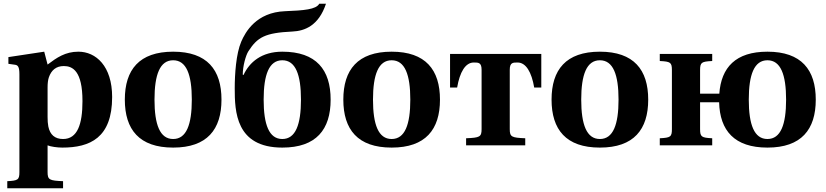

<svg xmlns="http://www.w3.org/2000/svg" viewBox="-20 -779 4426 1029"><path d="M19 192V230H318V192C245 189 235 185 235 143V0C252 7 287 12 314 12C462 12 581 -40 581 -259C581 -425 494 -502 400 -502C330 -502 284 -470 235 -433L217 -502L25 -473V-437L60 -432C76 -430 84 -421 84 -381V143C84 185 76 189 19 192ZM235 -152V-310C235 -331 237 -351 242 -365C255 -402 280 -425 322 -425C369 -425 422 -399 422 -237C422 -113 395 -34 318 -34C274 -34 248 -57 239 -101C236 -116 235 -133 235 -152Z M649 -245C649 -85 726 12 908 12C1090 12 1167 -85 1167 -245C1167 -405 1090 -502 908 -502C726 -502 649 -405 649 -245ZM808 -245C808 -379 837 -456 908 -456C979 -456 1008 -379 1008 -245C1008 -111 979 -34 908 -34C837 -34 808 -111 808 -245Z M1238 -306C1238 -182 1243 12 1493 12C1675 12 1752 -85 1752 -245C1752 -405 1675 -502 1493 -502C1382 -502 1317 -446 1285 -377L1281 -379C1281 -424 1297 -482 1311 -504C1360 -580 1400 -603 1547 -610C1613 -613 1688 -641 1727 -759H1691C1674 -728 1608 -723 1508 -719C1353 -713 1295 -607 1273 -556C1245 -491 1238 -380 1238 -306ZM1393 -245C1393 -379 1422 -456 1493 -456C1564 -456 1593 -379 1593 -245C1593 -111 1564 -34 1493 -34C1422 -34 1393 -111 1393 -245Z M1820 -245C1820 -85 1897 12 2079 12C2261 12 2338 -85 2338 -245C2338 -405 2261 -502 2079 -502C1897 -502 1820 -405 1820 -245ZM1979 -245C1979 -379 2008 -456 2079 -456C2150 -456 2179 -379 2179 -245C2179 -111 2150 -34 2079 -34C2008 -34 1979 -111 1979 -245Z M2392 -310H2430C2444 -392 2474 -444 2519 -444H2520C2544 -444 2561 -444 2561 -405V-87C2561 -45 2551 -41 2478 -38V0H2795V-38C2722 -41 2712 -45 2712 -87V-405C2712 -444 2729 -444 2753 -444H2754C2799 -444 2829 -392 2843 -310H2881V-490H2392Z M2936 -245C2936 -85 3013 12 3195 12C3377 12 3454 -85 3454 -245C3454 -405 3377 -502 3195 -502C3013 -502 2936 -405 2936 -245ZM3095 -245C3095 -379 3124 -456 3195 -456C3266 -456 3295 -379 3295 -245C3295 -111 3266 -34 3195 -34C3124 -34 3095 -111 3095 -245Z M3516 0H3797V-38C3740 -41 3732 -45 3732 -87V-231H3834C3838 -79 3916 12 4093 12C4275 12 4352 -85 4352 -245C4352 -405 4275 -502 4093 -502C3923 -502 3845 -418 3835 -276V-277H3732V-403C3732 -445 3740 -449 3797 -452V-490H3516V-452C3573 -449 3581 -445 3581 -403V-87C3581 -45 3573 -41 3516 -38ZM3993 -245C3993 -379 4022 -456 4093 -456C4164 -456 4193 -379 4193 -245C4193 -111 4164 -34 4093 -34C4022 -34 3993 -111 3993 -245Z"/></svg>

Font: Heuristica
Style: Bold
Weight: 700
Version: Version 1.0.1